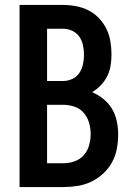

<svg xmlns="http://www.w3.org/2000/svg" viewBox="-20 -755 540 775"><path d="M59 0V-735H235Q261 -735 287.5 -730Q314 -725 337.5 -713Q361 -701 379.5 -681.5Q398 -662 409.5 -638.5Q421 -615 425.5 -588.5Q430 -562 430 -536Q430 -513 426.5 -490.5Q423 -468 413 -448Q403 -428 387.5 -411.5Q372 -395 352 -383Q377 -372 398 -355Q419 -338 432.5 -315Q446 -292 451.5 -265.5Q457 -239 457 -212Q457 -183 451.5 -154Q446 -125 432 -99.5Q418 -74 396 -54Q374 -34 348 -21.5Q322 -9 293 -4.5Q264 0 235 0ZM170 -428H235Q254 -428 272 -436.5Q290 -445 300.5 -461Q311 -477 315 -496Q319 -515 319 -534Q319 -553 315 -572Q311 -591 300.5 -606.5Q290 -622 272 -630.5Q254 -639 235 -639H170ZM170 -96H235Q258 -96 280 -103.5Q302 -111 317.5 -128Q333 -145 339.5 -168Q346 -191 346 -214Q346 -237 339.5 -259.5Q333 -282 318 -299.5Q303 -317 280.5 -324.5Q258 -332 235 -332H170Z"/></svg>

Font: Iosevka SS04
Style: Bold
Weight: 700
Monospace: yes
Designer: Belleve Invis
Foundry: Belleve Invis
Version: Version 19.0.0; ttfautohint (v1.8.4)